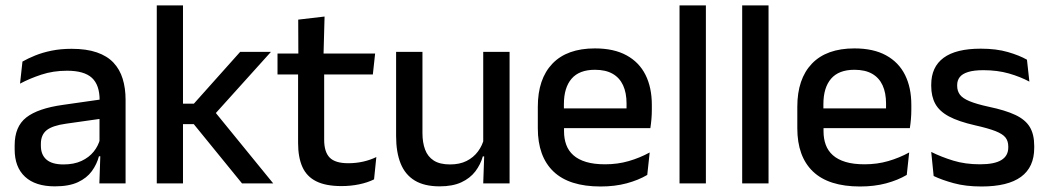

<svg xmlns="http://www.w3.org/2000/svg" viewBox="-20 -682 3896 714"><path d="M349.5 0 353.5 -116 350 -131V-285L350.5 -309.5Q350.5 -366 321.8 -392.5Q293 -419 229.5 -419Q178 -419 134 -404.5Q90 -390 54.5 -371L63.5 -453Q83.5 -464.5 110.5 -475.5Q137.5 -486.5 171.5 -493.5Q205.5 -500.5 246 -500.5Q301.5 -500.5 340 -487.2Q378.5 -474 402 -449Q425.5 -424 436.2 -389Q447 -354 447 -311V0ZM184 11Q111.5 11 73 -24.8Q34.5 -60.5 34.5 -126.5V-141.5Q34.5 -211.5 77.8 -245.2Q121 -279 214 -292L361 -313L366.5 -242L225.5 -222Q175 -215 153.5 -197.8Q132 -180.5 132 -147V-140Q132 -106.5 152.8 -88.5Q173.5 -70.5 216 -70.5Q255 -70.5 283 -83.5Q311 -96.5 328.5 -118.2Q346 -140 352.5 -166.5L366 -101H348Q340 -71 321.5 -45.5Q303 -20 269.8 -4.5Q236.5 11 184 11Z M880 0 700.5 -220.5H652V-296.5H701L873 -489H987.5L773.5 -251.5V-273L996 0ZM563 0V-662H660.5V0Z M1250 10Q1191.5 10 1156 -7.8Q1120.5 -25.5 1104.5 -61.2Q1088.5 -97 1088.5 -150.5V-449.5H1185.5V-162Q1185.5 -117 1206 -96Q1226.5 -75 1275 -75Q1304 -75 1330.5 -81Q1357 -87 1379.5 -98L1371 -15Q1347 -3 1315.5 3.5Q1284 10 1250 10ZM1012 -405V-483H1375L1366.5 -405ZM1089.5 -474.5 1089 -609 1187 -620.5 1183 -474.5Z M1551 -489V-187Q1551 -152 1560.8 -125.8Q1570.5 -99.5 1593 -85Q1615.5 -70.5 1653.5 -70.5Q1689.5 -70.5 1715.2 -83.5Q1741 -96.5 1757.5 -118.8Q1774 -141 1780.5 -168.5L1796.5 -100.5H1775.5Q1767 -70 1747.5 -44.5Q1728 -19 1695.5 -4Q1663 11 1615 11Q1558 11 1522.2 -10.8Q1486.5 -32.5 1469.8 -74.2Q1453 -116 1453 -176V-489ZM1875 -489V0H1777L1781 -114.5L1777 -120.5V-489Z M2213.5 11.5Q2096.5 11.5 2038.2 -44.2Q1980 -100 1980 -205V-285Q1980 -388.5 2034.2 -445.2Q2088.5 -502 2192.5 -502Q2263 -502 2310 -476.2Q2357 -450.5 2380.5 -403.5Q2404 -356.5 2404 -292V-273.5Q2404 -256.5 2402.5 -239Q2401 -221.5 2398.5 -205.5H2308.5Q2309.5 -231.5 2309.8 -254.5Q2310 -277.5 2310 -296.5Q2310 -337 2297 -365Q2284 -393 2258 -407.8Q2232 -422.5 2192.5 -422.5Q2134 -422.5 2105.5 -389.2Q2077 -356 2077 -294.5V-248.5L2077.5 -237V-193.5Q2077.5 -166 2085.8 -143.5Q2094 -121 2112.2 -104.8Q2130.5 -88.5 2159.5 -79.8Q2188.5 -71 2230 -71Q2277 -71 2318.2 -83Q2359.5 -95 2396 -115L2387 -31.5Q2354 -12 2310.2 -0.2Q2266.5 11.5 2213.5 11.5ZM2032 -205.5V-279H2378.5V-205.5Z M2507 0V-662H2605V0Z M2740 0V-662H2838V0Z M3178.5 11.5Q3061.5 11.5 3003.2 -44.2Q2945 -100 2945 -205V-285Q2945 -388.5 2999.2 -445.2Q3053.5 -502 3157.5 -502Q3228 -502 3275 -476.2Q3322 -450.5 3345.5 -403.5Q3369 -356.5 3369 -292V-273.5Q3369 -256.5 3367.5 -239Q3366 -221.5 3363.5 -205.5H3273.5Q3274.5 -231.5 3274.8 -254.5Q3275 -277.5 3275 -296.5Q3275 -337 3262 -365Q3249 -393 3223 -407.8Q3197 -422.5 3157.5 -422.5Q3099 -422.5 3070.5 -389.2Q3042 -356 3042 -294.5V-248.5L3042.5 -237V-193.5Q3042.5 -166 3050.8 -143.5Q3059 -121 3077.2 -104.8Q3095.5 -88.5 3124.5 -79.8Q3153.5 -71 3195 -71Q3242 -71 3283.2 -83Q3324.5 -95 3361 -115L3352 -31.5Q3319 -12 3275.2 -0.2Q3231.5 11.5 3178.5 11.5ZM2997 -205.5V-279H3343.5V-205.5Z M3630 11.5Q3571 11.5 3526.5 -0.8Q3482 -13 3452 -27.5L3443 -117Q3480 -98.5 3524.5 -84.8Q3569 -71 3624.5 -71Q3678 -71 3703.8 -86.8Q3729.5 -102.5 3729.5 -133.5V-137.5Q3729.5 -157.5 3719 -170.8Q3708.5 -184 3681.8 -194.5Q3655 -205 3606 -216Q3544.5 -230 3509 -249Q3473.5 -268 3458.2 -295.8Q3443 -323.5 3443 -362.5V-367Q3443 -433 3489 -467Q3535 -501 3627 -501Q3685 -501 3728 -488.5Q3771 -476 3799 -460L3808 -378.5Q3774.5 -396.5 3731.8 -408.8Q3689 -421 3637 -421Q3601.5 -421 3580 -414.2Q3558.5 -407.5 3549 -395.2Q3539.5 -383 3539.5 -366V-362.5Q3539.5 -344 3549.5 -330.2Q3559.5 -316.5 3585.2 -305.8Q3611 -295 3657 -285Q3719 -272 3756 -254.5Q3793 -237 3809.5 -209.8Q3826 -182.5 3826 -139.5V-132Q3826 -60.5 3777 -24.5Q3728 11.5 3630 11.5Z"/></svg>

Font: Anek Latin Medium
Style: Regular
Weight: 500
Designer: Yesha Goshar
Foundry: Ek Type
Version: Version 1.003